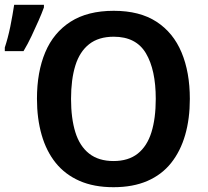

<svg xmlns="http://www.w3.org/2000/svg" viewBox="-46 -770 865 800"><path d="M745 -358Q745 -275 725.5 -207.5Q706 -140 667 -91Q628 -42 568 -16Q508 10 427 10Q345 10 285 -16.5Q225 -43 186 -91.5Q147 -140 127.5 -208Q108 -276 108 -359Q108 -470 142.5 -552Q177 -634 248 -679.5Q319 -725 428 -725Q536 -725 606 -679.5Q676 -634 710.5 -551.5Q745 -469 745 -358ZM250 -358Q250 -277 268 -219Q286 -161 325.5 -130Q365 -99 427 -99Q489 -99 528 -130Q567 -161 585 -219Q603 -277 603 -358Q603 -479 562 -548Q521 -617 428 -617Q365 -617 325.5 -586Q286 -555 268 -497Q250 -439 250 -358ZM-26 -572Q-20 -590 -14 -612.5Q-8 -635 -3 -659.5Q2 -684 6 -707.5Q10 -731 13 -750H137V-739Q128 -714 114.5 -683.5Q101 -653 85.5 -620Q70 -587 52 -557H-26Z"/></svg>

Font: Noto Sans Display SemiBold
Style: Regular
Weight: 600
Designer: Monotype Design Team
Foundry: Monotype Imaging Inc.
Version: Version 2.003